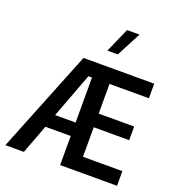

<svg xmlns="http://www.w3.org/2000/svg" viewBox="-166 -1096 1142 1232"><g transform="rotate(20 405.5 -480.5)"><path d="M490.2 -960.9H575.2L487.8 -793.9H416.5ZM288.6 -697.3H771.5V-597.7H502.4V-395H744.6V-301.8H502.4V-100.1H771.5V0H382.8V-198.7H210L135.3 0H8.8ZM382.8 -597.7H358.4L242.7 -290.5H382.8Z"/></g></svg>

Font: Estedad-FD SemiBold
Style: Regular
Weight: 600
Designer: Amin Abedi
Version: Version 7.3